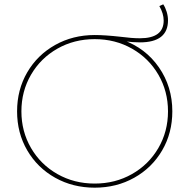

<svg xmlns="http://www.w3.org/2000/svg" viewBox="-20 -865 876 888"><path d="M418 3Q317 3 235 -43Q153 -89 106 -169.5Q59 -250 59 -350Q59 -450 106 -530.5Q153 -611 235 -657Q317 -703 418 -703Q465 -703 537 -695Q590 -688 627 -688Q682 -688 709.5 -708.5Q737 -729 737 -770Q737 -802 717 -837L735 -845Q745 -830 751 -810Q757 -790 757 -771Q757 -720 724.5 -694.5Q692 -669 627 -669Q597 -669 554 -674Q547 -675 535 -677L548 -680Q653 -643 715 -553.5Q777 -464 777 -350Q777 -250 730 -169.5Q683 -89 601 -43Q519 3 418 3ZM418 -16Q513 -16 590.5 -60Q668 -104 712.5 -180.5Q757 -257 757 -350Q757 -443 712.5 -519.5Q668 -596 590.5 -640Q513 -684 418 -684Q323 -684 245.5 -640Q168 -596 123.5 -519.5Q79 -443 79 -350Q79 -257 123.5 -180.5Q168 -104 245.5 -60Q323 -16 418 -16Z"/></svg>

Font: Montserrat
Style: Regular
Weight: 400
Designer: Julieta Ulanovsky
Foundry: Julieta Ulanovsky
Version: Version 8.000